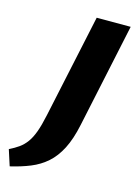

<svg xmlns="http://www.w3.org/2000/svg" viewBox="-205 -726 716 1015"><g transform="rotate(15 152.5 -219.0)"><path d="M73 -92 194 -658H380L259 -89Q242 -8 214.5 45.5Q187 99 149 132.5Q111 166 62 186Q13 206 -47 220L-75 133Q-46 119 -23.5 103Q-1 87 16.5 63Q34 39 47.5 2Q61 -35 73 -92Z"/></g></svg>

Font: Ysabeau Infant Black
Style: Italic
Weight: 900
Italic angle: -12°
Designer: Christian Thalmann (Catharsis Fonts)
Version: Version 2.001;gftools[0.9.30]; featfreeze: ss01,ss02,lnum